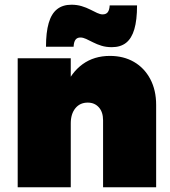

<svg xmlns="http://www.w3.org/2000/svg" viewBox="-20 -794 722 814"><path d="M417 -284Q417 -319 399 -339Q381 -359 352 -359Q319 -359 299.5 -335Q280 -311 280 -271H230Q230 -358 256 -422.5Q282 -487 330.5 -522Q379 -557 446 -557Q504 -557 548 -531.5Q592 -506 617 -459Q642 -412 642 -349V0H417ZM55 -547H280V0H55ZM561 -771Q561 -709 549.5 -670Q538 -631 514.5 -612.5Q491 -594 454 -594Q430 -594 410.5 -600Q391 -606 374.5 -614.5Q358 -623 345 -629Q332 -635 321 -635Q307 -635 300 -625.5Q293 -616 292 -596H175Q175 -657 186.5 -696.5Q198 -736 222 -755Q246 -774 283 -774Q306 -774 326 -768Q346 -762 362.5 -753.5Q379 -745 392 -739Q405 -733 415 -733Q430 -733 437 -742.5Q444 -752 445 -771Z"/></svg>

Font: Alexandria Black
Style: Regular
Weight: 900
Designer: Mohamed Gaber
Foundry: Kief Type Foundry
Version: Version 5.100